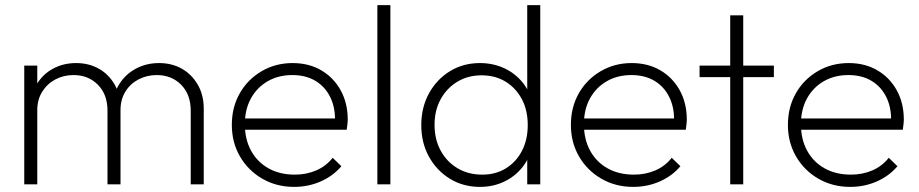

<svg xmlns="http://www.w3.org/2000/svg" viewBox="-20 -722 3601 752"><path d="M75 0V-465H126V0ZM401 0V-289Q401 -352 363.5 -390Q326 -428 268 -428Q229 -428 197 -411Q165 -394 145.5 -363Q126 -332 126 -291L100 -297Q100 -351 123.5 -391Q147 -431 187.5 -453Q228 -475 278 -475Q328 -475 367 -453Q406 -431 429 -391Q452 -351 452 -297V0ZM727 0V-289Q727 -352 689.5 -390Q652 -428 594 -428Q555 -428 522.5 -411Q490 -394 471 -363Q452 -332 452 -291L421 -297Q422 -352 446.5 -391.5Q471 -431 512 -453Q553 -475 603 -475Q653 -475 692 -453Q731 -431 754.5 -390.5Q778 -350 778 -296V0Z M1132 10Q1063 10 1007.5 -22Q952 -54 920 -109Q888 -164 888 -233Q888 -302 919 -356.5Q950 -411 1004.5 -443Q1059 -475 1126 -475Q1190 -475 1238.5 -446.5Q1287 -418 1314.5 -368Q1342 -318 1342 -253Q1342 -247 1341 -237.5Q1340 -228 1338 -214H924V-258H1309L1292 -244Q1294 -299 1274 -340.5Q1254 -382 1216 -405Q1178 -428 1125 -428Q1070 -428 1028 -403.5Q986 -379 962.5 -336Q939 -293 939 -236Q939 -176 963.5 -131.5Q988 -87 1032 -62.5Q1076 -38 1135 -38Q1180 -38 1218.5 -54.5Q1257 -71 1283 -104L1317 -71Q1285 -33 1236.5 -11.5Q1188 10 1132 10Z M1458 0V-702H1509V0Z M1860 10Q1794 10 1742 -22Q1690 -54 1660 -108.5Q1630 -163 1630 -232Q1630 -301 1660 -356Q1690 -411 1742 -443Q1794 -475 1860 -475Q1911 -475 1954.5 -455Q1998 -435 2028 -397.5Q2058 -360 2066 -309V-157Q2057 -107 2028 -69.5Q1999 -32 1955.5 -11Q1912 10 1860 10ZM1869 -38Q1922 -38 1962 -63Q2002 -88 2024.5 -131.5Q2047 -175 2047 -232Q2047 -290 2024 -333.5Q2001 -377 1960.5 -402Q1920 -427 1866 -427Q1813 -427 1771.5 -402Q1730 -377 1706 -333.5Q1682 -290 1682 -233Q1682 -176 1706 -132Q1730 -88 1772 -63Q1814 -38 1869 -38ZM2096 0H2045V-125L2057 -239L2045 -352V-702H2096Z M2460 10Q2391 10 2335.5 -22Q2280 -54 2248 -109Q2216 -164 2216 -233Q2216 -302 2247 -356.5Q2278 -411 2332.5 -443Q2387 -475 2454 -475Q2518 -475 2566.5 -446.5Q2615 -418 2642.5 -368Q2670 -318 2670 -253Q2670 -247 2669 -237.5Q2668 -228 2666 -214H2252V-258H2637L2620 -244Q2622 -299 2602 -340.5Q2582 -382 2544 -405Q2506 -428 2453 -428Q2398 -428 2356 -403.5Q2314 -379 2290.5 -336Q2267 -293 2267 -236Q2267 -176 2291.5 -131.5Q2316 -87 2360 -62.5Q2404 -38 2463 -38Q2508 -38 2546.5 -54.5Q2585 -71 2611 -104L2645 -71Q2613 -33 2564.5 -11.5Q2516 10 2460 10Z M2840 0V-662H2891V0ZM2720 -420V-465H3011V-420Z M3310 10Q3241 10 3185.5 -22Q3130 -54 3098 -109Q3066 -164 3066 -233Q3066 -302 3097 -356.5Q3128 -411 3182.5 -443Q3237 -475 3304 -475Q3368 -475 3416.5 -446.5Q3465 -418 3492.5 -368Q3520 -318 3520 -253Q3520 -247 3519 -237.5Q3518 -228 3516 -214H3102V-258H3487L3470 -244Q3472 -299 3452 -340.5Q3432 -382 3394 -405Q3356 -428 3303 -428Q3248 -428 3206 -403.5Q3164 -379 3140.5 -336Q3117 -293 3117 -236Q3117 -176 3141.5 -131.5Q3166 -87 3210 -62.5Q3254 -38 3313 -38Q3358 -38 3396.5 -54.5Q3435 -71 3461 -104L3495 -71Q3463 -33 3414.5 -11.5Q3366 10 3310 10Z"/></svg>

Font: Outfit Thin ExtraLight
Style: Regular
Weight: 250
Version: Version 1.100;gftools[0.9.27]